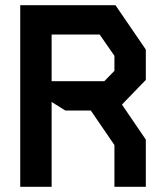

<svg xmlns="http://www.w3.org/2000/svg" viewBox="-20 -720 640 740"><path d="M58 -700V0H179V-327L232 -294H330L421 -161V0H542V-182L450 -317L542 -412V-529L425 -700ZM179 -587H364L421 -505V-447L382 -407H179Z"/></svg>

Font: Kode Mono
Style: Bold
Weight: 700
Monospace: yes
Designer: Isa Ozler
Foundry: Kadena LLC
Version: Version 1.206;gftools[0.9.28]